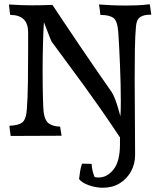

<svg xmlns="http://www.w3.org/2000/svg" viewBox="-20 -637 753 901"><path d="M463 244Q429 244 396 232Q363 220 351 203Q353 185 356 166.5Q359 148 365 131L410 132Q411 152 415 167Q419 182 424 194Q434 196 443 196Q483 196 513 158Q543 120 543 40V7L541 5Q492 -69 451 -127.5Q410 -186 373 -237Q336 -288 299 -337.5Q262 -387 222 -442Q221 -443 214.5 -459.5Q208 -476 200 -497Q192 -518 186 -533Q183 -485 181.5 -423.5Q180 -362 180 -303Q180 -233 181.5 -178Q183 -123 185 -109Q191 -69 211.5 -56Q232 -43 262 -43L269 0L30 1L24 -47Q66 -48 84.5 -62.5Q103 -77 106 -125Q110 -175 111 -250Q112 -325 112 -403V-487Q111 -567 28 -567Q26 -576 24.5 -593.5Q23 -611 22 -616Q53 -614 78.5 -613Q104 -612 129 -612Q152 -612 175 -612.5Q198 -613 226 -614Q244 -587 276 -539Q308 -491 347.5 -432.5Q387 -374 428 -314.5Q469 -255 504 -205Q512 -193 520 -172Q528 -151 534.5 -129Q541 -107 545 -91Q547 -116 547 -160Q547 -198 546 -243Q545 -288 543 -334Q541 -380 539 -420Q537 -460 535 -487Q531 -540 511.5 -553.5Q492 -567 451 -567Q450 -576 448 -593.5Q446 -611 444 -616Q476 -614 503.5 -612.5Q531 -611 573 -611Q596 -611 622 -612Q648 -613 683 -617L690 -568Q655 -569 637.5 -556.5Q620 -544 618 -512Q614 -469 613 -405Q612 -341 612 -262Q612 -183 613 -93Q614 -3 614 91Q614 132 595 167Q576 202 542 223Q508 244 463 244ZM176 -555 178 -551Q177 -554 177 -554Q177 -555 176.5 -555Q176 -555 176 -555Z"/></svg>

Font: Maname
Style: Regular
Weight: 400
Designer: Pathum Egodawatta
Foundry: mooniak
Version: Version 1.000; ttfautohint (v1.8.4.7-5d5b)